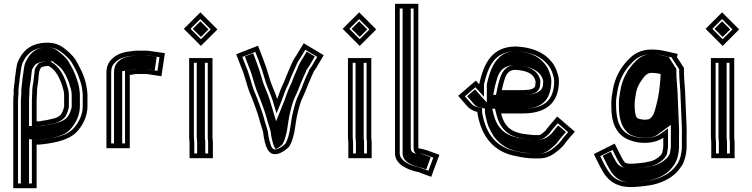

<svg xmlns="http://www.w3.org/2000/svg" viewBox="-20 -795 3965 1012"><path d="M175 -319C175 -328.4 178.2 -339.2 179 -350L182 -371C184.5 -395.6 182.8 -444 210 -444C214 -445.3 218 -446.3 222 -447H236C236.7 -446.3 237.3 -446 238 -446C270.6 -429.7 291.4 -388.6 304 -355L310 -335C313.3 -327.2 315.5 -315.7 317 -308C317 -304 317.3 -299 318 -293V-234C318 -232.7 317.7 -231 317 -229C313.7 -214 307.3 -199.7 300 -190C288.6 -178.6 272.4 -171.4 252 -168L226 -162C218.7 -160.7 212 -159.7 206 -159C196.1 -157.5 183.4 -153.2 175 -156H173V-265C173 -281.8 176.1 -305.2 175 -319ZM173 -33C181 -32.3 189.7 -32.7 199 -34C280.1 -43 356 -60 395 -112C418.2 -140.4 441 -184.1 441 -234V-299C436 -364.3 418.6 -406.7 393 -454C373.4 -491.9 361.2 -503.6 334 -528L314 -544C292.3 -559 266.6 -570 231 -570C174.6 -570 136.5 -553.3 108 -523C91.2 -505.2 86.7 -493.3 76 -474C64.4 -447.6 64.7 -416.6 59 -385L57 -363C55.4 -348.7 52 -330.5 52 -315C52.7 -311.7 52.7 -306.7 52 -300C50.7 -288.7 50 -277 50 -265V197H173ZM148 -265V-131H171.7C192.9 -127.5 203.8 -133.3 209.3 -134.2C216.9 -135.1 223.2 -136.1 231.1 -137.5L256.9 -143.5C281.3 -147.7 301.7 -156.3 317.7 -172.3C329.1 -183.7 337.5 -206.6 341.1 -222.3C342.5 -227.2 343 -229.2 343 -234V-294.4C342.4 -299.5 342 -305.4 342 -308V-310.5C340.2 -319.5 338.5 -330.5 333.5 -343.5L327.7 -363C313.5 -400.9 291.7 -444.6 250.8 -467.5L246.4 -472H219.9C206.4 -469.8 191.6 -464.7 185.2 -461.5C175.1 -451.4 169.2 -441.2 163.7 -430.4C161.3 -411.1 159.1 -392.8 157.2 -374L154.1 -352.7C153.5 -344.7 150 -334.3 150 -319V-318C150.8 -308.4 148 -285 148 -265ZM77 -316.8C77.4 -330.2 80.1 -344.9 81.9 -360.5L83.8 -381.7C89.8 -415.5 90.7 -444.1 98.5 -463C110.5 -484.9 111.9 -490.7 126.2 -505.9C149.7 -530.9 179.7 -545 231 -545C260.9 -545 280.6 -536.4 299.1 -523.9L317.8 -508.9C345.2 -484.3 352.2 -478.5 370.9 -442.3C388.6 -409.7 391.9 -400.3 403.4 -365.8C410.8 -344.9 413.9 -324.3 416 -298V-234C416 -191.6 396.5 -153.4 375.3 -127.4C354.7 -99.9 319.3 -80.5 274.7 -72.6C249.4 -68.2 225.9 -62.1 195.9 -58.8C187.2 -57.6 181.1 -57.4 175.1 -57.9L148 -60.2V172H75V-265C75 -281.1 79 -301.2 77 -316.8ZM358 -293.9V-234C358 -230.4 357.5 -228.1 356.4 -224.8C352.9 -209.2 345.7 -192 336.2 -179.4C322.3 -160.8 293.9 -149.5 264.2 -144.2L238.5 -138.2C230.2 -136.7 223.5 -135.6 214.8 -134.6C213 -134.2 198.7 -127 168.6 -131H133V-265C133 -283.7 135.9 -307.3 135 -318.3V-319C135 -332.2 138.3 -341.8 139.1 -351.7L142.1 -372.9C144 -391.5 146.1 -408.9 148.5 -427.8C153.6 -438 159.9 -448.1 169.7 -457.9C177.5 -461.7 198 -469.9 216.8 -472H258.2L266.5 -463.7C282.9 -454.3 292.7 -443.3 298.8 -438.4C321 -416.2 335.1 -381.5 343.2 -360.2L349.1 -340.5C353.4 -329.6 355.3 -317.9 357 -309.6V-308C357 -304.8 357.4 -299.3 358 -293.9ZM90 -265V172H133V-61.6L178.3 -57.8C180.8 -57.6 184.6 -57.6 190.1 -58.4C218.8 -62.4 242.6 -65.5 265.7 -71.6C304.5 -78.5 337.4 -94.2 359.1 -123C380.3 -149 401 -188.7 401 -234V-298.4C398.9 -325.2 395.6 -347.3 387.9 -368.7C376.5 -403 372.7 -413.5 355 -446.1C336 -483 329.3 -488.4 301.8 -513.2L283.4 -527.9C266.4 -539.5 251.7 -545 231 -545C189.7 -545 165.9 -535.2 142.5 -510.3C128.3 -495.3 125.9 -487.8 114.3 -466.6C105.3 -445.6 104.9 -417.1 98.9 -382.9L96.9 -361.4C95.2 -346.4 92.2 -330.3 92 -316.3C94.2 -300.2 90 -281.6 90 -265Z M664 -14V-400L678 -402C686.2 -403 694.2 -405 702 -405H751C753 -405 756 -404.7 760 -404L831 -393L849 -515L778 -525C768.7 -527 759.7 -528 751 -528H702C694 -528 686 -527.3 678 -526C631.5 -520.8 603.2 -513.2 574 -488C553.4 -469.6 541 -448.5 541 -409V-14ZM639 -39H566V-409C566 -442.5 574.3 -454.8 590.5 -469.2C614.5 -489.9 635.6 -496.1 680.8 -501.2C687.8 -501.9 694.9 -503 702 -503H751C758 -503 765.8 -502.1 773.6 -500.4L820.6 -493.8L809.9 -421.6L764 -428.7C759.6 -429.4 755.6 -430 751 -430H702C689.9 -430 681.4 -427.6 674.7 -426.8L639 -421.7ZM624 -39V-419.9L669.6 -426.4C674 -427 683.3 -430 702 -430H751C759.5 -430 765 -429 770 -428.2L795.4 -424.3L805.9 -495.4L767.1 -500.9C761.6 -502.1 755 -503 751 -503H702C697.6 -503 693.1 -502.6 688.3 -501.8C644.7 -494.6 631.7 -494.9 606.6 -473.5C591 -459.5 581 -445.3 581 -409V-39Z M979 -44V39H1102V-44C1102 -52 1101.3 -59.7 1100 -67V-489H977V-71C977 -62.1 979 -51.6 979 -44ZM949 -643 1039 -553 1126 -640 1036 -730ZM1077 -44V14H1004V-44C1004 -55.4 1002 -65.4 1002 -71V-464H1075V-64.7C1076.2 -58.3 1077 -51.5 1077 -44ZM984.4 -643 1036 -694.6 1090.6 -640 1039 -588.4ZM1060 -65.6V-464H1017V-71C1017 -64.2 1019 -54 1019 -44V14H1062V-44C1062 -51.7 1061.2 -58.9 1060 -65.6ZM996.2 -643 1039 -600.2 1078.8 -640 1036 -682.8Z M1225 -509 1252 -439C1268.9 -401.7 1279.1 -352.4 1294 -312L1308 -278C1321.7 -241.6 1336.5 -204.5 1347 -166C1352.9 -140.8 1361 -121.9 1367 -98L1369 -82C1376.9 -34.3 1389.3 30.5 1445 15.5C1469.3 9 1490.2 -8.2 1505 -23C1519.8 -49.3 1525 -70.3 1532 -102C1537.6 -131.4 1541.5 -173.7 1550 -204C1557.1 -232.4 1565.5 -263.8 1577 -285C1587.9 -308.2 1594.5 -325.4 1604 -350C1611.2 -368.8 1618.6 -381.2 1625 -399C1628.4 -406.5 1633 -413 1633 -417C1637 -423 1642 -430.3 1648 -439L1686 -504L1581 -567C1568 -545.6 1554.6 -524.7 1542 -503C1538 -496.3 1535 -491.7 1533 -489C1520.2 -469.7 1512.6 -447.6 1503 -426C1494.7 -409.4 1485.1 -383.3 1478 -365L1466 -339C1457.9 -322.8 1449.5 -294.3 1441 -273C1428.7 -314.1 1410.2 -345.4 1399 -388C1388.3 -424.7 1379.5 -451.4 1367 -484L1340 -554ZM1257.3 -494.8 1325.7 -521.6 1343.7 -475C1355.9 -443.3 1364.5 -416.8 1374.9 -381.4C1387.7 -333.5 1405.7 -303.6 1417.1 -265.8L1437.6 -197.2L1464.2 -263.7C1473.4 -286.7 1481.9 -314.9 1488.5 -328.2L1501 -355.3C1508.2 -373.9 1518 -400.1 1525.4 -414.8C1536.7 -437.4 1543.5 -459.5 1553.5 -474.6C1556.7 -479.1 1559.3 -483.2 1563.5 -490.3C1571.9 -504.7 1580.8 -519.1 1589.3 -532.8L1651.9 -495.3L1626.9 -452.4C1618.8 -440.7 1614.5 -434.2 1608 -424.6V-420.6C1597.5 -400.5 1590.8 -385.3 1580.7 -359.1C1571.2 -334.6 1564.6 -317.3 1554.7 -296.3C1540.9 -270.6 1532.8 -238.2 1525.8 -210.4C1516.2 -175.5 1512.6 -134 1507.5 -107.1C1500.5 -75.4 1496.4 -59.7 1484.9 -38.3C1470.9 -24.8 1454.8 -13 1438.5 -8.6C1417.8 -3.1 1410.2 -14.4 1400.2 -54.3C1397.2 -65.2 1395.4 -75.9 1393.7 -85.6L1391.6 -102.6C1384.9 -129.5 1376.9 -148.2 1371.2 -172.2C1359.9 -213.7 1345.2 -250.1 1331.3 -287.2L1317.3 -321.1C1303.3 -359.4 1292.9 -409.1 1275.1 -448.7ZM1270.6 -497.4 1290.7 -445.3C1308.3 -406.4 1318.6 -356.8 1332.9 -317.9L1346.8 -284C1360.7 -247 1375.4 -210.5 1386.5 -169.9C1392.3 -145.5 1400.3 -126.9 1406.8 -100.9L1408.8 -84.3C1410.5 -74.2 1412.4 -63.3 1415.5 -52C1420.1 -33.6 1426.4 -16.9 1433.3 -8.8C1442.8 -12.6 1456.6 -22.2 1468.7 -33.9C1480.7 -55.9 1485.4 -74 1492.3 -105.2C1497.6 -133 1501.3 -174.8 1510.5 -208.1C1517.5 -236.1 1525.7 -268.1 1538.9 -292.5C1548.9 -314 1555.7 -331.5 1565.1 -355.9C1574.8 -381 1583.7 -398.3 1593 -418.6V-422C1598.8 -430.6 1603.4 -437.5 1610.8 -448.3L1639.5 -497.3L1596.7 -522.9C1590.8 -513.4 1585.2 -504.2 1579.5 -494.3C1575.3 -487.3 1573.2 -483.9 1569.6 -478.9C1559.4 -463.4 1551.7 -442.2 1541.4 -418.9C1533.4 -402.9 1523.9 -377.4 1516.7 -358.6L1504.3 -331.8C1497.3 -317.8 1488.8 -289.4 1479.8 -266.9L1435.4 -156L1401.7 -268.4C1390.1 -307.2 1371.8 -337.7 1359.6 -383.7C1349.1 -419.7 1340.4 -446.1 1328.1 -478.2L1314.1 -514.4Z M1816 -44V39H1939V-44C1939 -52 1938.3 -59.7 1937 -67V-489H1814V-71C1814 -62.1 1816 -51.6 1816 -44ZM1786 -643 1876 -553 1963 -640 1873 -730ZM1914 -44V14H1841V-44C1841 -55.4 1839 -65.4 1839 -71V-464H1912V-64.7C1913.2 -58.3 1914 -51.5 1914 -44ZM1821.4 -643 1873 -694.6 1927.6 -640 1876 -588.4ZM1897 -65.6V-464H1854V-71C1854 -64.2 1856 -54 1856 -44V14H1899V-44C1899 -51.7 1898.2 -58.9 1897 -65.6ZM1833.2 -643 1876 -600.2 1915.8 -640 1873 -682.8Z M2062 -775V13C2062 71.1 2127.6 99.4 2180 111C2184.7 111 2191.5 114.5 2196 116L2253 137L2296 21L2230 -3C2221.3 -5.7 2212.7 -8 2204 -10C2202.8 -10.2 2185 -12.6 2185 -15V-775ZM2087 -750H2160V-15C2160 28.2 2199.3 14.6 2199.3 14.6C2206.7 16.3 2215.6 18.8 2222.1 20.7L2263.8 35.9L2238.2 104.9L2204.3 92.4C2201.8 91.6 2196.1 88.1 2182.9 86C2130.8 74 2087 48.3 2087 13ZM2102 -750V13C2102 55.7 2146.3 76.3 2190.1 86.7C2201.7 88.3 2214.3 93.7 2214.3 93.7L2226.3 98.2L2250.4 33.3L2211.1 19.1C2205.5 17.4 2198.8 15.5 2192.3 14C2192.3 14 2145 22.9 2145 -15V-750Z M2769 -322C2759.6 -322 2745.1 -320 2735 -320H2625C2628.3 -336.4 2631 -349.2 2637 -368C2646.2 -399.3 2657.7 -427 2697 -427C2748.3 -422.7 2789.8 -412.8 2802 -370C2802 -368.7 2802.3 -367.3 2803 -366C2803 -359.3 2802.7 -354 2802 -350C2802 -330 2785.4 -326.1 2769 -322ZM2506 -353V-350L2488 -370L2395 -290L2441 -237C2455.1 -220.2 2472.5 -210.2 2496 -205C2496 -201.7 2496.3 -198.3 2497 -195C2518.1 -75.5 2581.5 6.9 2701 28C2731.7 34.6 2761.3 40 2797 40H2821C2855.7 40 2881.9 27.8 2903 13C2918.7 1.2 2944.1 -19.1 2955 -35C2971.8 -58.5 2991.4 -79.2 3010 -101L2917 -181L2877 -134C2869.2 -124.9 2862.4 -117.1 2855 -106C2850.4 -101.4 2835.3 -89.7 2833 -88C2828.3 -84.9 2824.8 -83 2817 -83H2798C2793.3 -83 2788.7 -83.3 2784 -84C2756.2 -86.8 2730.5 -88.8 2706 -97C2657.6 -111.5 2633.6 -146.7 2621 -197H2735C2854.7 -197 2926 -248.8 2926 -369C2925.3 -385 2922.7 -398.7 2918 -410C2911.7 -433.2 2899.7 -455.4 2885 -472C2845.8 -520.2 2782.3 -546.1 2700 -550C2571.4 -550 2530.1 -459.1 2506 -353ZM2698 -452H2697C2640.4 -452 2622.1 -405.9 2613.1 -375.3C2607 -356.1 2603.8 -341.2 2600.5 -324.9L2594.5 -295H2735C2747.8 -295 2762.5 -297 2769 -297H2772.1C2784.1 -300 2804.3 -301.5 2818.5 -321.7C2824 -329.4 2826.4 -338.5 2827 -348.2C2827.8 -353.7 2828 -359.4 2828 -366V-371.9C2812.2 -434.8 2751 -448.7 2698 -452ZM2699.4 -525C2778 -521.1 2832.1 -497.4 2865.9 -455.8C2878.6 -441.5 2888.5 -423.1 2893.9 -403.4C2896.5 -393.8 2900.3 -383.3 2901 -368.5C2900.6 -263.1 2845.7 -222 2735 -222H2589L2596.7 -190.9C2610.5 -135.8 2640.4 -91 2698.5 -73.2C2728 -63.5 2754.3 -61.8 2781 -59.2C2788.1 -58.2 2792.1 -58 2798 -58H2817C2829.3 -58 2841 -63.3 2846.9 -67.2C2851.4 -70.3 2866.3 -81.9 2874.4 -90.1C2881.5 -100.6 2887.4 -107.7 2896 -117.8L2919.7 -145.7L2974.6 -98.4C2959.9 -81.6 2947.8 -67.9 2934.5 -49.4C2927.2 -38.7 2902.6 -18 2888.3 -7.3C2869.5 5.8 2849.4 15 2821 15H2797C2763.6 15 2737.1 10.2 2705.8 3.5C2594.9 -16.1 2541 -89.8 2521.6 -199.6C2521.1 -202 2521 -203.2 2521 -205V-225.1L2501.4 -229.4C2482.1 -233.7 2470.7 -240.5 2460 -253.2L2430.3 -287.4L2485.8 -335.1L2531 -284.9V-350C2553 -445.8 2586.6 -524.5 2699.4 -525ZM2843 -369.8V-366C2843 -359.5 2842.7 -353.6 2842 -348.8C2841.4 -336.1 2836.2 -324.3 2823.9 -315.1C2805.7 -301.5 2790.5 -300.4 2776.7 -297H2769C2767 -297 2752.1 -295 2735 -295H2579.7L2585.3 -323.1C2588.6 -339.4 2591.6 -353.6 2597.7 -372.7C2605.1 -397.9 2617.7 -452 2697 -452H2699.7C2760.1 -447.5 2828.2 -429.8 2843 -369.8ZM2886 -368.7C2885.3 -383.3 2882.6 -395.6 2878.8 -404.8C2873 -426.1 2862.6 -445.6 2849.6 -460.3C2815.9 -501.8 2767.4 -521.4 2698.5 -525C2642.6 -524.4 2608.4 -501.3 2578.8 -449.8C2565.2 -424.4 2554 -386.2 2546 -351.2V-254.6L2483.7 -323.8L2442.2 -288.1L2476.3 -248.8C2487.2 -235.8 2496.2 -231.5 2509.4 -228.6L2536 -222.6V-205C2536 -202.6 2536.2 -200.7 2536.7 -197.9C2543.5 -159.4 2551.3 -130.7 2567 -102.9C2596.5 -43.9 2649.5 -7.1 2711.9 3.9C2742.5 9.3 2767 15 2797 15H2821C2839.1 15 2854.8 9.1 2872.7 -3.3C2886.4 -13.7 2910.8 -34.1 2918.4 -45C2932.7 -65.2 2947.7 -81.8 2962.8 -99.1L2922.3 -133.9L2912.3 -122.2C2904.3 -112.9 2898.5 -106.3 2891.9 -96.4C2886 -87.5 2867.5 -74.8 2863.7 -72C2857.2 -67.1 2839.3 -58 2817 -58H2798C2790.7 -58 2783.9 -58.5 2776.5 -59.4C2750.5 -62 2720.6 -64 2687.9 -74.7C2621 -95.2 2594.5 -141.2 2581.5 -193.1L2574.3 -222H2735C2786.4 -222 2820.2 -232.2 2844.8 -254.2C2869.2 -275.9 2885.9 -312.1 2886 -368.7Z M3462 -405V-400C3462 -394.7 3461.7 -388.7 3461 -382C3457.4 -335.5 3452.4 -289.9 3441 -248C3436.2 -232.1 3430.3 -199.4 3421 -187C3414.8 -177.7 3406 -165 3391 -165C3385.7 -164.3 3380.7 -164 3376 -164C3361.2 -165.6 3336.3 -167.8 3333 -181C3326.4 -198.6 3325 -220.1 3325 -245C3325 -267.6 3327.8 -271.1 3331 -297C3334.9 -328.6 3349 -355.4 3364.5 -376C3375.5 -390.7 3388.4 -411 3414 -411C3420.7 -411 3427 -410.7 3433 -410C3435.7 -410 3440.7 -409.3 3448 -408ZM3585 -437 3548 -494 3552 -511 3475 -528C3459.7 -531.3 3447 -533 3437 -533C3429 -533.7 3421.3 -534 3414 -534C3359.2 -534 3321.6 -512 3293 -482C3252.1 -441.1 3219.1 -384.8 3209 -314C3204.7 -284 3202 -278.5 3202 -247C3202 -233 3202.3 -220 3203 -208C3207.3 -130.2 3239.9 -77.5 3300 -56C3357.4 -33 3434.6 -38.7 3476 -69V-21C3474.8 -10.5 3472.5 0.7 3471 10C3467.7 14.7 3464.7 19.3 3462 24C3446 40 3422.6 54.8 3394 58L3376 62C3358.1 64.2 3324.4 68 3303 68C3292.4 68 3274.9 65.9 3271 58C3264 49.3 3257.1 35.2 3252 26L3220 -38L3110 17L3142 81C3152.2 99.8 3162.8 121.7 3177 137C3203.7 169.4 3245.3 191 3303 191C3329.4 191 3372.9 186.9 3396 183L3420 179C3480.6 165 3533.2 136.5 3564 92L3574 78C3589 54.1 3596.8 21.8 3599 -14V-82C3599.7 -97.3 3599.5 -114.7 3598.5 -134C3595.7 -188.6 3593.7 -259.2 3591 -314C3589.3 -346.3 3585 -381.8 3585 -413ZM3487 -425.2V-400C3487 -393.8 3486.6 -386.5 3485.9 -379.8C3482.3 -333.3 3477.3 -286.2 3465 -241.1C3460.7 -226.7 3457.7 -195.7 3441.4 -172.5C3436.8 -165.6 3422.7 -141.3 3392.8 -140C3387.2 -139.4 3381.4 -139 3376 -139H3374.6C3366.1 -139.9 3321.5 -135 3309.1 -173.4C3301.7 -193.8 3300 -219.7 3300 -245C3300 -270.5 3303.3 -277 3306.2 -300.1C3310.8 -337.3 3327.2 -368 3344.5 -391C3353.5 -403 3373.2 -436 3414 -436C3421.3 -436 3425.9 -435.8 3434.5 -435C3439.9 -434.7 3444.6 -434 3452.9 -432.5ZM3436 -508H3437C3444.2 -508 3455.6 -506.6 3469.6 -503.6L3521.9 -492.1L3521.2 -489.3L3560 -429.6L3560 -413C3560 -379.6 3564.4 -343.7 3566 -312.7C3568.7 -258.3 3570.7 -187.7 3573.5 -132.7C3574.5 -113.7 3574.7 -98.1 3574 -82.5V-14.8C3571.8 18.4 3564.5 45.4 3553.2 64.1L3543.5 77.6C3517.4 115.4 3470.5 141.5 3415.1 154.5L3391.9 158.3C3370.7 161.9 3327.1 166 3303 166C3219.9 166 3193.5 123.5 3164.2 69.4L3143.5 28.2L3208.8 -4.5L3229.9 37.7C3235.2 47.2 3241.1 59.9 3250.8 72.9C3268.7 96.9 3292.7 93 3303 93C3327.5 93 3361.3 89 3380.3 86.7L3398.1 82.7C3435.4 77.7 3460.8 60.5 3479.7 41.7C3485.6 35.8 3489.7 26.9 3494.7 19.8C3496.7 7.8 3499.3 -4.4 3501 -19.6V-118.3L3461.2 -89.2C3429.2 -65.7 3360 -58.9 3308.8 -79.4C3246.4 -101.7 3227 -158.1 3227 -247C3227 -276.9 3229.1 -278.3 3233.7 -310.5C3243 -375.5 3273 -426.6 3310.9 -464.5C3336.4 -491.3 3366.4 -509 3414 -509C3420.8 -509 3428.4 -508.6 3436 -508ZM3502 -422.9 3460.1 -431.8C3452.8 -433.2 3443.2 -434.6 3437.5 -434.9C3429.5 -435.7 3422 -436 3414 -436C3403.5 -436 3393.1 -434.4 3384.4 -431.8C3346.1 -420.5 3335.5 -396.2 3328.3 -386.6C3311.1 -363.8 3295.5 -334.1 3291.1 -298.9C3288.1 -274.9 3285 -269.5 3285 -245C3285 -219.8 3286.3 -196.7 3293.7 -176.1C3305.1 -139.7 3364.3 -139.9 3372.5 -139H3376C3382.2 -139 3392.4 -139.8 3395.7 -140.1C3445.3 -143.4 3454.7 -172.6 3457.6 -177C3472.6 -197.7 3475.8 -228.4 3480.4 -243.6C3492.4 -287.7 3497.4 -334.1 3500.9 -380.6C3501.6 -387.3 3502 -394.1 3502 -400ZM3414 -509C3379.1 -509 3353.3 -496.4 3327.1 -469C3289.4 -431.2 3258.5 -379.1 3248.8 -311.8C3244.4 -280.4 3242 -277.5 3242 -247C3242 -233.2 3242.3 -220.5 3243 -208.9C3246.3 -149.1 3268 -109.1 3297.1 -89.2C3333.9 -64.1 3410.3 -59.4 3445.6 -85.2L3516 -136.9V-20.1C3514.5 -6.5 3512 5.5 3510.1 16.6C3505.8 22.6 3501.8 28.7 3498.2 35C3478.7 54.4 3452.1 75.6 3404.6 82.2L3386.7 86.2C3366.1 88.7 3332.4 93 3303 93C3290.8 93 3251 91.5 3232.9 66.2C3226.8 58 3218.5 42 3214 33.8L3199.3 4.4L3156.3 25.9L3180 73.2C3190.2 91.9 3201.2 113.3 3211.6 124.5C3236.4 151.2 3261.3 166 3303 166C3323.5 166 3367.1 161.9 3385.7 158.8L3407.8 155.2C3457.7 143.3 3500.8 120.3 3527.4 81.9L3537.1 68.4C3549 48.9 3556.8 19.6 3559 -14.5V-82.3C3559.7 -97.8 3559.5 -114 3558.5 -133.2C3555.7 -188 3553.7 -258.6 3551 -313.2C3549.4 -344.7 3545 -380.4 3545 -413L3545 -432.1L3506.8 -490.9L3507.6 -494.3L3461.8 -504.4C3449.1 -507.2 3440 -508 3437 -508H3434.3C3427.5 -508.6 3420 -509 3414 -509Z M3729 -44V39H3852V-44C3852 -52 3851.3 -59.7 3850 -67V-489H3727V-71C3727 -62.1 3729 -51.6 3729 -44ZM3699 -643 3789 -553 3876 -640 3786 -730ZM3827 -44V14H3754V-44C3754 -55.4 3752 -65.4 3752 -71V-464H3825V-64.7C3826.2 -58.3 3827 -51.5 3827 -44ZM3734.4 -643 3786 -694.6 3840.6 -640 3789 -588.4ZM3810 -65.6V-464H3767V-71C3767 -64.2 3769 -54 3769 -44V14H3812V-44C3812 -51.7 3811.2 -58.9 3810 -65.6ZM3746.2 -643 3789 -600.2 3828.8 -640 3786 -682.8Z"/></svg>

Font: Tape
Style: Regular
Weight: 500
Foundry: Cannot Into Space Fonts
Version: Version 0.97